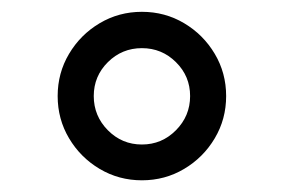

<svg xmlns="http://www.w3.org/2000/svg" viewBox="-20 -396 480 325"><path d="M77.6 -233.4Q77.6 -272.5 96.9 -304.9Q116.2 -337.4 148.7 -356.7Q181.2 -376 220.2 -376Q259.3 -376 291.7 -356.7Q324.2 -337.4 343.5 -304.9Q362.8 -272.5 362.8 -233.4Q362.8 -194.3 343.5 -161.9Q324.2 -129.4 291.7 -110.1Q259.3 -90.8 220.2 -90.8Q181.2 -90.8 148.7 -110.1Q116.2 -129.4 96.9 -161.9Q77.6 -194.3 77.6 -233.4ZM138.7 -233.4Q138.7 -199.7 162.6 -175.5Q186.5 -151.4 220.2 -151.4Q253.9 -151.4 277.8 -175.5Q301.8 -199.7 301.8 -233.4Q301.8 -267.1 277.8 -290.8Q253.9 -314.5 220.2 -314.5Q186.5 -314.5 162.6 -290.8Q138.7 -267.1 138.7 -233.4Z"/></svg>

Font: Vazir Light WOL
Style: Light-WOL
Weight: 300
Designer: Saber Rastikerdar
Foundry: Saber Rastikerdar
Version: Version 30.0.0